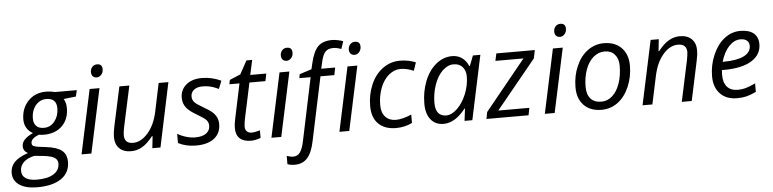

<svg xmlns="http://www.w3.org/2000/svg" viewBox="-115 -1060 6419 1595"><g transform="rotate(-5 3094.0 -262.5)"><path d="M441.9 -394Q441.9 -300.8 385 -245.4Q328.1 -189.9 232.9 -189.9Q206.5 -189.9 191.9 -193.8Q124 -168.5 124 -129.9Q124 -111.3 138.2 -104.2Q152.3 -97.2 187 -92.8L244.1 -85.9Q333 -74.7 372.6 -42.7Q412.1 -10.7 412.1 51.8Q412.1 141.6 340.8 190.9Q269.5 240.2 140.1 240.2Q45.4 240.2 -8.3 204.1Q-62 168 -62 103Q-62 50.8 -26.4 13.4Q9.3 -23.9 86.9 -49.8Q48.8 -69.8 48.8 -108.9Q48.8 -141.1 72.5 -165.5Q96.2 -189.9 143.1 -211.9Q111.3 -228 92.3 -258.8Q73.2 -289.6 73.2 -329.1Q73.2 -423.3 131.3 -484.4Q189.9 -544.9 280.8 -544.9Q317.9 -544.9 356 -535.2H537.1L524.9 -482.9L421.9 -471.2Q441.9 -440.9 441.9 -394ZM240.2 -247.1Q293.5 -247.1 328.1 -291.5Q362.8 -335.9 362.8 -398.4Q362.8 -399.9 362.8 -401.9Q362.8 -441.9 341.3 -462.9Q319.8 -483.9 279.8 -483.9Q278.3 -483.9 276.4 -483.9Q241.7 -483.9 212.9 -463.6Q184.1 -443.4 168.5 -408.9Q152.8 -374.5 152.8 -334.5Q152.8 -333.5 152.8 -332Q152.8 -291 174.6 -269Q196.3 -247.1 235.8 -247.1Q238.3 -247.1 240.2 -247.1ZM143.1 176.8Q232.4 176.8 282.2 145.8Q332 114.7 332 58.1Q332 27.3 305.2 10Q278.3 -7.3 215.8 -14.2L138.2 -22Q80.1 -9.8 48.6 20.8Q17.1 51.3 17.1 92.5Q17.1 133.8 49.3 155.3Q81.5 176.8 143.1 176.8Z M723.1 -733.9Q766.1 -733.9 766.1 -689.9Q766.1 -662.6 749.8 -644.3Q733.4 -626 712.6 -626Q691.9 -626 679.4 -638.2Q667 -650.4 667 -674.8Q667 -699.2 682.6 -716.6Q698.2 -733.9 723.1 -733.9ZM529.8 0 644 -535.2H726.1L611.8 0Z M893.1 -127.9Q893.1 -58.1 964.8 -58.1Q965.3 -58.1 965.8 -58.1Q1031.7 -58.1 1089.8 -124.8Q1147.9 -191.4 1170.9 -303.2L1219.7 -535.2H1300.8L1188 0H1120.1L1130.9 -99.1H1125Q1077.6 -38.6 1034.2 -14.4Q990.7 9.8 943.8 9.8Q880.9 9.8 845.5 -24.4Q810.1 -58.6 810.1 -121.1Q810.1 -152.8 820.8 -205.1L892.1 -535.2H975.1L901.9 -195.8Q893.1 -152.3 893.1 -127.9Z M1579.1 -475.1Q1534.2 -475.1 1508.1 -454.1Q1481.9 -433.1 1481.9 -398.9Q1481.9 -372.1 1499 -352.1Q1516.1 -333 1569.8 -302.5Q1623.5 -272 1645.5 -251.5Q1690.9 -210.4 1690.9 -151.9Q1690.9 -75.7 1636.7 -33Q1582.5 9.8 1484.9 9.8Q1402.3 9.8 1335.9 -23.9V-101.1Q1369.6 -81.1 1409.2 -69.6Q1448.7 -58.1 1482.9 -58.1Q1543 -58.1 1575 -81.8Q1606.9 -105.5 1606.9 -145Q1606.9 -172.4 1590.1 -191.7Q1573.2 -210.9 1516.1 -244.1Q1452.1 -280.3 1426 -314.5Q1399.9 -348.6 1399.9 -395Q1399.9 -462.4 1449 -503.7Q1498 -544.9 1580.1 -544.9Q1662.1 -544.9 1740.2 -508.8L1713.9 -441.9L1686.5 -454.1Q1638.2 -475.1 1579.1 -475.1Z M1908.2 -178.2Q1899.4 -135.7 1899.4 -111.1Q1899.4 -86.4 1913.6 -71.8Q1927.7 -57.1 1953.6 -57.1Q1979.5 -57.1 2023.4 -69.8V-6.8Q2006.3 0 1982.9 4.9Q1959.5 9.8 1943.4 9.8Q1881.8 9.8 1849.6 -19.5Q1817.4 -48.8 1817.4 -106Q1817.4 -138.2 1826.2 -179.2L1888.2 -473.1H1804.2L1811 -508.8L1901.4 -546.9L1962.4 -658.2H2010.3L1983.4 -535.2H2117.2L2104.5 -473.1H1971.2Z M2306.6 -733.9Q2349.6 -733.9 2349.6 -689.9Q2349.6 -662.6 2333.3 -644.3Q2316.9 -626 2296.1 -626Q2275.4 -626 2262.9 -638.2Q2250.5 -650.4 2250.5 -674.8Q2250.5 -699.2 2266.1 -716.6Q2281.7 -733.9 2306.6 -733.9ZM2113.3 0 2227.5 -535.2H2309.6L2195.3 0Z M2287.6 240.2Q2253.4 240.2 2226.6 230V161.1Q2257.3 171.9 2281.2 171.9Q2316.9 171.9 2337.4 143.1Q2357.9 114.3 2370.6 55.2L2481.4 -473.1H2387.2L2393.6 -505.9L2494.1 -538.1L2505.4 -586.9Q2528.3 -684.6 2567.4 -724.6Q2607.9 -765.1 2685.5 -765.1Q2705.1 -765.1 2732.4 -759.8Q2759.8 -754.4 2777.3 -747.1L2756.3 -684.1Q2718.3 -698.2 2689.5 -698.2Q2646.5 -698.2 2623.8 -674.6Q2601.1 -650.9 2587.4 -587.9L2575.2 -535.2H2691.4L2679.2 -473.1H2563.5L2450.2 63Q2431.2 154.8 2391.8 197.5Q2352.5 240.2 2287.6 240.2Z M2873.5 -733.9Q2916.5 -733.9 2916.5 -689.9Q2916.5 -662.6 2900.1 -644.3Q2883.8 -626 2863 -626Q2842.3 -626 2829.8 -638.2Q2817.4 -650.4 2817.4 -674.8Q2817.4 -699.2 2833 -716.6Q2848.6 -733.9 2873.5 -733.9ZM2680.2 0 2794.4 -535.2H2876.5L2762.2 0Z M3152.3 9.8Q3057.6 9.8 3005.4 -42.5Q2953.1 -94.7 2953.1 -190.7Q2953.1 -286.6 2989 -369.4Q3024.9 -452.1 3088.9 -498.5Q3152.8 -544.9 3232.4 -544.9Q3299.8 -544.9 3363.3 -520L3340.3 -451.2Q3281.7 -476.1 3230.5 -476.1Q3179.2 -476.1 3133.3 -438.5Q3087.9 -400.4 3062.5 -334.5Q3037.1 -268.6 3037.1 -189.9Q3037.1 -127.4 3069.6 -92.8Q3102.1 -58.1 3157 -58.1Q3211.9 -58.1 3287.1 -90.8V-21Q3226.6 9.8 3152.3 9.8Z M3548.3 9.8Q3481 9.8 3442.1 -38.3Q3403.3 -86.4 3403.3 -170.9Q3403.3 -271.5 3437.7 -358.6Q3472.2 -445.8 3533.4 -495.4Q3594.7 -544.9 3667.5 -544.9Q3712.9 -544.9 3747.8 -520.8Q3782.7 -496.6 3802.2 -451.2H3807.6L3840.3 -535.2H3902.3L3788.6 0H3723.6L3736.3 -102.1H3732.4Q3645.5 9.8 3548.3 9.8ZM3668.9 -103Q3715.8 -148.4 3745.1 -220.7Q3774.4 -293 3774.4 -366.2Q3774.4 -416 3747.3 -446Q3720.2 -476.1 3672.6 -476.1Q3625 -476.1 3580.6 -434.1Q3537.1 -392.1 3512.2 -320.3Q3487.3 -248.5 3487.3 -168.9Q3487.3 -114.3 3510 -86.2Q3532.7 -58.1 3577.1 -58.1Q3621.6 -58.1 3668.9 -103Z M3906.2 0 3917.5 -57.1 4256.3 -474.1H4022.5L4035.6 -535.2H4356.4L4342.3 -466.8L4010.3 -61H4269.5L4257.3 0Z M4586.4 -733.9Q4629.4 -733.9 4629.4 -689.9Q4629.4 -662.6 4613 -644.3Q4596.7 -626 4575.9 -626Q4555.2 -626 4542.7 -638.2Q4530.3 -650.4 4530.3 -674.8Q4530.3 -699.2 4545.9 -716.6Q4561.5 -733.9 4586.4 -733.9ZM4393.1 0 4507.3 -535.2H4589.4L4475.1 0Z M4932.1 -542Q5024.9 -542 5078.6 -486.8Q5132.3 -431.6 5132.3 -337.9Q5132.3 -244.1 5097.2 -162.6Q5062 -81.1 5002 -36.6Q4941.9 7.8 4866.2 7.8Q4772.9 7.8 4719.5 -47.1Q4666 -102.1 4666 -197Q4666 -292 4701.4 -373Q4736.8 -454.1 4797.4 -498Q4857.9 -542 4932.1 -542ZM5016.6 -438Q4986.3 -473.1 4933.8 -473.1Q4881.3 -473.1 4838.4 -437Q4796.4 -400.9 4773.2 -336.4Q4750 -272 4750 -193.8Q4750 -129.4 4781 -94.7Q4812 -60.1 4870.1 -60.1Q4872.1 -60.1 4874 -60.1Q4921.4 -60.1 4961.7 -95.7Q5002 -131.3 5024.7 -197Q5047.4 -262.7 5047.4 -343.8Q5047.4 -345.2 5047.4 -347.2Q5047.4 -403.3 5016.6 -438Z M5617.2 -408.2Q5617.2 -440.4 5599.4 -458.3Q5581.5 -476.1 5544.4 -476.1Q5477.1 -476.1 5419.9 -410.2Q5362.8 -344.2 5339.4 -231.9L5290 0H5208L5322.3 -535.2H5390.1L5379.4 -436H5384.3Q5429.7 -494.1 5473.4 -519.5Q5517.1 -544.9 5565.4 -544.9Q5627.9 -544.9 5663.6 -510.7Q5699.2 -476.6 5699.2 -416Q5699.2 -378.4 5688 -328.1L5618.2 0H5535.2L5607.4 -337.9Q5617.2 -389.6 5617.2 -408.2Z M5996.6 9.8Q5906.7 9.8 5855.5 -43.7Q5804.2 -97.2 5804.2 -189.5Q5804.2 -281.7 5840.6 -366.5Q5877 -451.2 5937 -498Q5997.1 -544.9 6070.1 -544.9Q6143.1 -544.9 6181.2 -512.9Q6219.2 -481 6219.2 -421.9Q6219.2 -334 6138.2 -283.9Q6057.1 -233.9 5906.2 -233.9H5890.1L5888.2 -194.8Q5888.2 -129.4 5918.7 -94.2Q5949.2 -59.1 6011.2 -59.1Q6042 -59.1 6074.2 -67.9Q6106.4 -76.7 6155.3 -100.1V-28.8Q6106.9 -6.3 6073 1.7Q6039.1 9.8 5996.6 9.8ZM5908.2 -301.8Q6019.5 -301.8 6078.9 -330.8Q6138.2 -359.9 6138.2 -415Q6138.2 -442.4 6119.6 -458.7Q6101.1 -475.1 6064.5 -475.1Q6014.2 -475.1 5969.7 -429.2Q5925.8 -382.8 5902.3 -301.8Z"/></g></svg>

Font: Open Sans Hebrew
Style: Italic
Weight: 400
Italic angle: -12°
Foundry: Ascender Corporation, Yanek Iontef
Version: Version 2.001;PS 002.001;hotconv 1.0.70;makeotf.lib2.5.58329